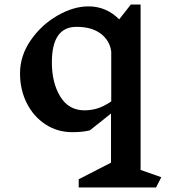

<svg xmlns="http://www.w3.org/2000/svg" viewBox="-20 -571 750 844"><path d="M666 253H326V217L468 144V-72L375 2Q343 10 298 10Q232 10 179.5 -24.5Q127 -59 97.5 -118Q68 -177 68 -248Q68 -326 115 -394Q162 -462 232.5 -502.5Q303 -543 369 -543Q447 -543 504 -486L555 -551H598V176L689 208ZM469 -125V-344Q463 -392 423.5 -422.5Q384 -453 316 -453Q208 -453 208 -297Q208 -207 245 -146.5Q282 -86 351 -86Q381 -86 408.5 -94.5Q436 -103 469 -125Z"/></svg>

Font: Inknut Antiqua Medium
Style: Regular
Weight: 500
Designer: Claus Eggers Sørensen
Foundry: Claus Eggers Sørensen
Version: Version 1.003; ttfautohint (v1.8.2) -l 8 -r 50 -G 200 -x 14 